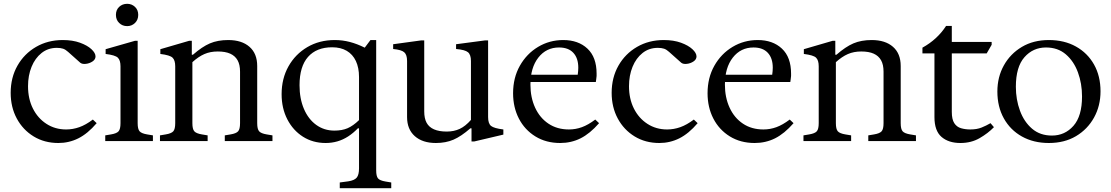

<svg xmlns="http://www.w3.org/2000/svg" viewBox="-20 -740 5828 1007"><path d="M286 10Q213 10 156.5 -24.5Q100 -59 68 -118.5Q36 -178 36 -253Q36 -333 71.5 -395.5Q107 -458 169 -494Q231 -530 309 -530Q361 -530 399.5 -516Q438 -502 459.5 -482Q481 -462 481 -444Q481 -428 465 -417.5Q449 -407 430 -405Q411 -403 401 -411L337 -468Q324 -480 311 -484.5Q298 -489 278 -489Q232 -489 198 -462Q164 -435 145.5 -389.5Q127 -344 127 -288Q127 -222 152.5 -171Q178 -120 223.5 -90.5Q269 -61 327 -61Q362 -61 396 -73Q430 -85 467 -113L487 -94Q440 -39 391 -14.5Q342 10 286 10Z M532 0V-30L562 -35Q592 -40 602 -51.5Q612 -63 612 -94V-392Q612 -424 598 -437.5Q584 -451 534 -457V-482L688 -526H702V-94Q702 -63 712 -51.5Q722 -40 752 -35L782 -30V0ZM647 -603Q622 -603 605 -619.5Q588 -636 588 -662Q588 -688 605 -704Q622 -720 647 -720Q671 -720 688 -704Q705 -688 705 -662Q705 -636 688 -619.5Q671 -603 647 -603Z M819 0V-30L849 -35Q879 -40 889 -51.5Q899 -63 899 -94V-392Q899 -424 885 -437.5Q871 -451 821 -457V-482L972 -526H986V-453H992Q1040 -495 1081 -512.5Q1122 -530 1177 -530Q1248 -530 1288.5 -494.5Q1329 -459 1329 -394V-94Q1329 -63 1339 -51.5Q1349 -40 1379 -35L1409 -30V0H1159V-30L1189 -35Q1219 -40 1229 -51.5Q1239 -63 1239 -94V-364Q1239 -401 1226 -424Q1213 -447 1187.5 -458.5Q1162 -470 1122 -470Q1083 -470 1052 -456.5Q1021 -443 989 -414V-94Q989 -63 999 -51.5Q1009 -40 1039 -35L1069 -30V0Z M1762 247V217L1807 211Q1839 206 1851 191.5Q1863 177 1863 143V-67H1857Q1833 -42 1806 -24.5Q1779 -7 1749.5 1.5Q1720 10 1688 10Q1621 10 1569 -23Q1517 -56 1487 -114Q1457 -172 1457 -246Q1457 -328 1493 -392Q1529 -456 1592 -493Q1655 -530 1736 -530Q1776 -530 1814.5 -520Q1853 -510 1893 -490L1923 -530H1953V153Q1953 184 1962.5 195.5Q1972 207 2002 212L2032 217V247ZM1734 -55Q1774 -55 1803 -67.5Q1832 -80 1863 -110V-336Q1863 -385 1846.5 -420Q1830 -455 1798.5 -473.5Q1767 -492 1722 -492Q1640 -492 1595.5 -441.5Q1551 -391 1551 -293Q1551 -223 1574 -169Q1597 -115 1638.5 -85Q1680 -55 1734 -55Z M2266 10Q2196 10 2155.5 -26Q2115 -62 2115 -126V-420Q2115 -453 2100 -466Q2085 -479 2042 -483V-508L2188 -528H2205V-156Q2205 -119 2217.5 -96Q2230 -73 2256.5 -61.5Q2283 -50 2323 -50Q2361 -50 2391 -64Q2421 -78 2450 -111V-420Q2450 -453 2434.5 -466Q2419 -479 2372 -483V-508L2523 -528H2540V-126Q2540 -92 2555.5 -79.5Q2571 -67 2620 -61V-34L2467 2H2453V-67H2447Q2399 -25 2358.5 -7.5Q2318 10 2266 10Z M2918 10Q2844 10 2788 -24.5Q2732 -59 2701.5 -118Q2671 -177 2671 -251Q2671 -332 2706.5 -395Q2742 -458 2802 -494Q2862 -530 2934 -530Q3013 -530 3061 -485Q3109 -440 3109 -354Q3109 -348 3109 -341.5Q3109 -335 3107 -324L3105 -310H2746V-348H3010Q3013 -368 3013 -385Q3013 -435 2987 -463Q2961 -491 2912 -491Q2845 -491 2803.5 -438Q2762 -385 2762 -296Q2762 -229 2786.5 -175.5Q2811 -122 2856.5 -91.5Q2902 -61 2964 -61Q2999 -61 3032 -73Q3065 -85 3102 -113L3122 -94Q3074 -39 3025 -14.5Q2976 10 2918 10Z M3438 10Q3365 10 3308.5 -24.5Q3252 -59 3220 -118.5Q3188 -178 3188 -253Q3188 -333 3223.5 -395.5Q3259 -458 3321 -494Q3383 -530 3461 -530Q3513 -530 3551.5 -516Q3590 -502 3611.5 -482Q3633 -462 3633 -444Q3633 -428 3617 -417.5Q3601 -407 3582 -405Q3563 -403 3553 -411L3489 -468Q3476 -480 3463 -484.5Q3450 -489 3430 -489Q3384 -489 3350 -462Q3316 -435 3297.5 -389.5Q3279 -344 3279 -288Q3279 -222 3304.5 -171Q3330 -120 3375.5 -90.5Q3421 -61 3479 -61Q3514 -61 3548 -73Q3582 -85 3619 -113L3639 -94Q3592 -39 3543 -14.5Q3494 10 3438 10Z M3938 10Q3864 10 3808 -24.5Q3752 -59 3721.5 -118Q3691 -177 3691 -251Q3691 -332 3726.5 -395Q3762 -458 3822 -494Q3882 -530 3954 -530Q4033 -530 4081 -485Q4129 -440 4129 -354Q4129 -348 4129 -341.5Q4129 -335 4127 -324L4125 -310H3766V-348H4030Q4033 -368 4033 -385Q4033 -435 4007 -463Q3981 -491 3932 -491Q3865 -491 3823.5 -438Q3782 -385 3782 -296Q3782 -229 3806.5 -175.5Q3831 -122 3876.5 -91.5Q3922 -61 3984 -61Q4019 -61 4052 -73Q4085 -85 4122 -113L4142 -94Q4094 -39 4045 -14.5Q3996 10 3938 10Z M4194 0V-30L4224 -35Q4254 -40 4264 -51.5Q4274 -63 4274 -94V-392Q4274 -424 4260 -437.5Q4246 -451 4196 -457V-482L4347 -526H4361V-453H4367Q4415 -495 4456 -512.5Q4497 -530 4552 -530Q4623 -530 4663.5 -494.5Q4704 -459 4704 -394V-94Q4704 -63 4714 -51.5Q4724 -40 4754 -35L4784 -30V0H4534V-30L4564 -35Q4594 -40 4604 -51.5Q4614 -63 4614 -94V-364Q4614 -401 4601 -424Q4588 -447 4562.5 -458.5Q4537 -470 4497 -470Q4458 -470 4427 -456.5Q4396 -443 4364 -414V-94Q4364 -63 4374 -51.5Q4384 -40 4414 -35L4444 -30V0Z M5017 10Q4955 10 4918 -22Q4881 -54 4881 -126V-460H4818V-490Q4896 -533 4942 -604H4972V-522V-493V-153Q4972 -114 4985 -94Q4998 -74 5020.5 -67.5Q5043 -61 5069 -61Q5103 -61 5128 -71Q5153 -81 5175 -94L5193 -73Q5162 -41 5118 -15.5Q5074 10 5017 10ZM4928 -460V-520H5181V-505L5155 -460Z M5481 10Q5401 10 5340 -24Q5279 -58 5245 -119Q5211 -180 5211 -260Q5211 -336 5245 -397Q5279 -458 5339.5 -494Q5400 -530 5481 -530Q5562 -530 5623 -496Q5684 -462 5718 -401.5Q5752 -341 5752 -261Q5752 -185 5718 -123.5Q5684 -62 5623.5 -26Q5563 10 5481 10ZM5497 -29Q5565 -29 5610 -80Q5655 -131 5655 -234Q5655 -302 5633.5 -360.5Q5612 -419 5570 -455Q5528 -491 5466 -491Q5398 -491 5353 -440Q5308 -389 5308 -285Q5308 -218 5329.5 -159.5Q5351 -101 5393 -65Q5435 -29 5497 -29Z"/></svg>

Font: Hedvig Letters Serif 24pt 24pt
Style: Regular
Weight: 400
Version: Version 1.000